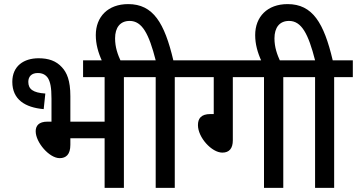

<svg xmlns="http://www.w3.org/2000/svg" viewBox="-20 -916 1740 936"><path d="M168 -632C97 -632 40 -595 40 -517C40 -431 102 -392 193 -384L201 -460C140 -464 118 -482 118 -517C118 -543 134 -560 164 -560C185 -560 202 -553 214 -535C225 -516 231 -491 231 -435V-323H212C168 -323 154 -302 154 -276C154 -222 220 -145 271 -145C302 -145 323 -163 323 -210V-242H490V0H584V-540H675V-622H385V-540H490V-323H323V-447C323 -524 306 -562 282 -588C254 -619 217 -632 168 -632Z M479 -615H570C554 -650 541 -685 541 -729C541 -782 566 -814 612 -814C673 -814 706 -751 739 -622H661V-540H739V0H832V-540H923V-622H825C782 -804 727 -896 605 -896C506 -896 447 -834 447 -745C447 -702 458 -660 479 -615Z M1115 -540H1267V0H1361V-540H1452V-622H910V-540H1022V-360H1006C959 -360 945 -337 945 -306C945 -246 1012 -172 1064 -172C1098 -172 1115 -193 1115 -232Z M1256 -615H1347C1331 -650 1318 -685 1318 -729C1318 -782 1343 -814 1389 -814C1450 -814 1483 -751 1516 -622H1438V-540H1516V0H1609V-540H1700V-622H1602C1559 -804 1504 -896 1382 -896C1283 -896 1224 -834 1224 -745C1224 -702 1235 -660 1256 -615Z"/></svg>

Font: Noto Sans SemiCondensed Medium
Style: Regular
Weight: 500
Width: 4
Designer: Monotype Design Team
Foundry: Monotype Imaging Inc.
Version: Version 2.013